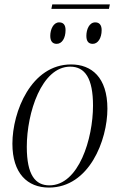

<svg xmlns="http://www.w3.org/2000/svg" viewBox="-20 -837 541 867"><path d="M476 -817H216L212 -797H472ZM399 -639C422 -639 439 -665 439 -701C439 -726 427 -736 410 -736C383 -736 370 -704 370 -675C370 -649 381 -639 399 -639ZM236 -639C260 -639 276 -665 276 -701C276 -726 265 -736 247 -736C221 -736 207 -704 207 -675C207 -649 219 -639 236 -639ZM201 10C383 10 465 -204 465 -346C465 -488 393 -546 301 -546C121 -546 36 -333 36 -188C36 -54 104 10 201 10ZM203 0C140 0 101 -46 101 -174C101 -328 168 -536 297 -536C364 -536 400 -483 400 -360C400 -211 336 0 203 0Z"/></svg>

Font: Noto Serif Display SemiCondensed Light
Style: Italic
Weight: 300
Width: 4
Italic angle: -12°
Designer: Monotype Design Team
Foundry: Monotype Imaging Inc.
Version: Version 2.009